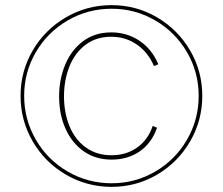

<svg xmlns="http://www.w3.org/2000/svg" viewBox="-20 -722 867 747"><path d="M60 -349Q60 -445 107.5 -526Q155 -607 236.5 -654.5Q318 -702 414 -702Q510 -702 591 -654.5Q672 -607 719.5 -526Q767 -445 767 -349Q767 -253 719.5 -171.5Q672 -90 591 -42.5Q510 5 414 5Q318 5 236.5 -42.5Q155 -90 107.5 -171.5Q60 -253 60 -349ZM210 -347Q210 -413 233.5 -470Q257 -527 303 -561.5Q349 -596 413 -596Q474 -596 522.5 -563.5Q571 -531 596 -472L579 -465Q556 -519 512 -549Q468 -579 413 -579Q354 -579 312.5 -547.5Q271 -516 250 -463Q229 -410 229 -347Q229 -284 250 -232Q271 -180 313 -149Q355 -118 414 -118Q471 -118 513.5 -148Q556 -178 574 -232L591 -225Q570 -165 523.5 -133Q477 -101 414 -101Q353 -101 307 -132.5Q261 -164 235.5 -220Q210 -276 210 -347ZM753 -349Q753 -441 707.5 -519Q662 -597 584 -642.5Q506 -688 414 -688Q322 -688 243.5 -642.5Q165 -597 119.5 -519Q74 -441 74 -349Q74 -257 119.5 -178.5Q165 -100 243.5 -54.5Q322 -9 414 -9Q506 -9 584 -54.5Q662 -100 707.5 -178.5Q753 -257 753 -349Z"/></svg>

Font: Hanken Grotesk Thin
Style: Regular
Weight: 100
Designer: Alfredo Marco Pradil
Foundry: Hanken Design Co.
Version: Version 3.014